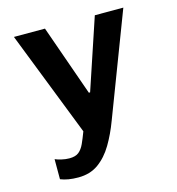

<svg xmlns="http://www.w3.org/2000/svg" viewBox="-104 -601 809 878"><g transform="rotate(-15 300.0 -162.5)"><path d="M160 186Q135 186 114 182.5Q93 179 76 172V77Q87 82 106 86.5Q125 91 143 91Q172 91 187.5 78.5Q203 66 213.5 43Q224 20 236 -12L41 -511H188L306 -176H312L424 -511H559L374 -26Q352 33 323.5 81Q295 129 255.5 157.5Q216 186 160 186Z"/></g></svg>

Font: Chivo Mono SemiBold
Style: Regular
Weight: 600
Monospace: yes
Designer: Hector Gatti
Foundry: Omnibus-Type
Version: Version 1.008